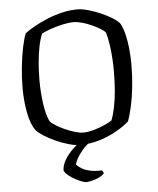

<svg xmlns="http://www.w3.org/2000/svg" viewBox="-60 -771 839 1022"><g transform="rotate(-5 359.0 -260.0)"><path d="M344 0Q316 0 281.5 -10Q247 -20 213 -35.5Q179 -51 152.5 -68Q126 -85 113 -100Q88 -136 76.5 -198Q65 -260 65 -328Q65 -385 71 -441Q77 -497 86.5 -543Q96 -589 107 -617Q128 -633 160 -651Q192 -669 231 -685Q270 -701 311 -710.5Q352 -720 392 -720Q416 -720 448.5 -711Q481 -702 514.5 -687.5Q548 -673 574.5 -656.5Q601 -640 614 -624Q628 -598 636.5 -562Q645 -526 649 -485.5Q653 -445 653 -402Q653 -343 647 -285.5Q641 -228 630.5 -180.5Q620 -133 608 -102Q585 -81 544 -57Q503 -33 451.5 -16.5Q400 0 344 0ZM366 -64Q393 -64 424 -73Q455 -82 482 -94Q509 -106 521 -115Q532 -142 540.5 -183Q549 -224 553 -273Q557 -322 557 -374Q557 -437 550.5 -492Q544 -547 533 -584Q527 -592 508 -604Q489 -616 464 -627.5Q439 -639 412.5 -646.5Q386 -654 365 -654Q341 -654 308.5 -647Q276 -640 245 -629.5Q214 -619 194 -608Q182 -581 174 -541Q166 -501 162 -455Q158 -409 158 -363Q158 -298 166.5 -237Q175 -176 193 -139Q203 -128 224 -115Q245 -102 271 -90.5Q297 -79 322.5 -71.5Q348 -64 366 -64ZM357 200Q352 200 336.5 194.5Q321 189 302.5 179Q284 169 267.5 156Q251 143 244 129Q244 105 257.5 79Q271 53 294 28.5Q317 4 343 -14L404 -15Q376 3 355.5 27.5Q335 52 324 73Q313 94 313 103Q338 129 374 138.5Q410 148 448 145Q450 148 453 152.5Q456 157 456 162Q442 178 411 189Q380 200 357 200Z"/></g></svg>

Font: Texturina 12pt Light
Style: Regular
Weight: 300
Designer: Guillermo Torres Carreño
Foundry: Omnibus-Type
Version: Version 1.002